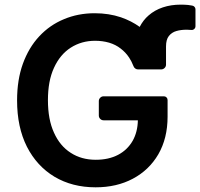

<svg xmlns="http://www.w3.org/2000/svg" viewBox="-20 -794 859 824"><path d="M213.8 -35.5Q138.1 -81 95.5 -164.4Q53.3 -248.2 53.3 -362.9Q53.3 -451.3 78.1 -520.2Q103.3 -589.8 148.4 -638.1Q193.9 -686.8 254.3 -711.6Q315 -737.2 386.4 -737.2Q447.1 -737.2 498.9 -719.8Q544 -704.2 579.5 -678.6Q594.8 -708.1 617.5 -727.6Q643.8 -750.7 679 -762.4Q714.1 -774.1 755 -774.1Q773.1 -774.1 787.3 -772.7Q793.3 -772 805.4 -769.9Q811.1 -768.8 815 -764.4Q818.9 -759.9 818.9 -753.9V-681.5Q818.9 -674 813.2 -669.2Q807.5 -664.4 800.4 -665.5Q791.5 -666.5 781.6 -666.5Q756.7 -666.5 737.2 -660.9Q717 -655.2 704.5 -639.2Q692.5 -623.9 692.5 -594.5V-516.7Q692.5 -508.2 686.3 -502.1Q680 -496.1 671.5 -496.1H572.4Q566.1 -496.1 560.7 -499.8Q555.4 -503.6 553.3 -509.2Q543.7 -533 534.4 -546.5Q519.2 -569.6 497.5 -585.9Q476.6 -602.3 448.5 -610.8Q420.1 -619 388.1 -619Q329.9 -619 283.7 -589.5Q237.6 -560 211.6 -502.8Q185.7 -446.7 185.7 -364.3Q185.7 -281.2 211.6 -224.8Q237.2 -167.6 283.7 -138.1Q329.5 -108.3 391 -108.3Q446.4 -108.3 486.9 -129.6Q527 -150.6 549.7 -190.3Q570.7 -228 571.7 -277.7H424.7Q416.2 -277.7 410.2 -283.7Q404.1 -289.8 404.1 -298.3V-360.1Q404.1 -368.6 410.2 -374.6Q416.2 -380.7 424.7 -380.7H683.2Q690 -380.7 694.6 -376.1Q699.2 -371.4 699.2 -364.7V-293.3Q699.2 -200.6 659.4 -131.7Q619.7 -63.9 550.1 -27Q480.8 9.9 390.3 9.9Q290.1 9.9 213.8 -35.5Z"/></svg>

Font: DeltaSans SemiBold
Style: Regular
Weight: 600
Designer: Rasmus Andersson
Foundry: rsms
Version: Version 3.012